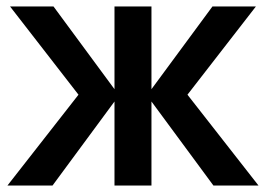

<svg xmlns="http://www.w3.org/2000/svg" viewBox="-20 -572 820 592"><path d="M222 -280 11 -552H145L333 -297V-552H447V-297L635 -552H769L558 -280L777 0H638L447 -259V0H333V-259L142 0H3Z"/></svg>

Font: Involve SemiBold
Style: Regular
Weight: 600
Designer: Stefan Peev
Foundry: Context Ltd.
Version: Version 1.001